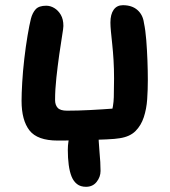

<svg xmlns="http://www.w3.org/2000/svg" viewBox="-20 -535 654 739"><path d="M202 6Q124 6 93.5 -33Q63 -72 63 -147Q63 -174 65.5 -217.5Q68 -261 73.5 -308.5Q79 -356 86 -397.5Q93 -439 99 -463Q105 -486 117.5 -499.5Q130 -513 158 -513Q174 -513 189 -504Q204 -495 214 -478Q224 -461 224 -435Q224 -427 219 -397Q214 -367 208 -324.5Q202 -282 197 -236Q192 -190 192 -150Q192 -131 202 -120Q212 -109 238 -109Q279 -109 327.5 -111.5Q376 -114 421 -117.5Q466 -121 497 -124L407 -94Q417 -126 418 -161Q419 -196 419 -233Q419 -270 417 -303.5Q415 -337 412 -364.5Q409 -392 407 -413.5Q405 -435 405 -448Q405 -480 417.5 -497.5Q430 -515 453 -515Q488 -515 509 -496.5Q530 -478 534 -447Q540 -419 543 -380.5Q546 -342 547.5 -302Q549 -262 549 -227Q549 -190 546.5 -153Q544 -116 533.5 -84Q523 -52 501.5 -30.5Q480 -9 441 -3Q424 0 390 1.5Q356 3 308.5 4.5Q261 6 202 6ZM311 184Q290 184 276.5 173.5Q263 163 255.5 144.5Q248 126 244.5 99.5Q241 73 241 42Q241 9 250.5 -18.5Q260 -46 277 -62.5Q294 -79 316 -79Q333 -79 346 -68.5Q359 -58 359 -35Q359 9 363 50Q367 91 367 123Q367 146 352 165Q337 184 311 184Z"/></svg>

Font: Shantell Sans SemiBold
Style: Regular
Weight: 600
Designer: Stephen Nixon, Anya Danilova, Shantell Martin
Foundry: Arrow Type
Version: Version 1.011;[c5ecc13dd]